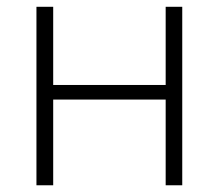

<svg xmlns="http://www.w3.org/2000/svg" viewBox="-20 -551 651 571"><path d="M138.2 -530.8V-298.3H472.7V-530.8H522V0H472.7V-254.9H138.2V0H88.4V-530.8Z"/></svg>

Font: Open Sans Light
Style: Regular
Weight: 300
Designer: Monotype Design Team
Foundry: Monotype Imaging Inc.
Version: Version 3.000; ttfautohint (v1.8.4)